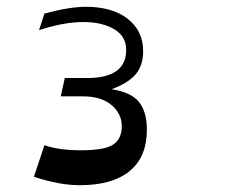

<svg xmlns="http://www.w3.org/2000/svg" viewBox="-20 -532 680 566"><path d="M215 14Q155 14 80 -11L111 -104Q153 -89 219 -89Q289 -89 314 -106Q339 -123 339 -160Q339 -197 308.5 -222.5Q278 -248 224 -248H159L171 -302H237Q352 -302 352 -385Q352 -425 316.5 -446Q281 -467 226 -467Q167 -467 95 -443L111 -492Q185 -512 233 -512Q311 -512 356.5 -476.5Q402 -441 402 -381Q402 -339 380 -313Q358 -287 309 -269Q367 -260 390 -231Q413 -202 413 -150Q413 -69 362 -27.5Q311 14 215 14Z"/></svg>

Font: OpenDyslexic
Style: Regular
Weight: 400
Designer: Abbie Gonzalez
Version: Version 0.920;hotconv 1.0.109;makeotfexe 2.5.65596